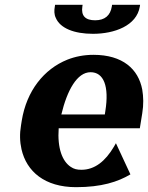

<svg xmlns="http://www.w3.org/2000/svg" viewBox="-20 -765 613 795"><path d="M67 -246C61 -211 62 -178 69 -147C90 -55 165 10 295 10C400 10 468 -12 520 -43L460 -172L452 -158C416 -97 372 -62 317 -62C299 -62 286 -65 273 -74C238 -97 217 -151 223 -234H559L569 -296C575 -332 574 -364 569 -394C553 -479 488 -538 367 -538C328 -538 292 -531 259 -518C162 -479 90 -389 70 -265ZM207 -738C204 -722 204 -705 211 -691C229 -648 287 -625 365 -625C453 -625 546 -658 559 -738L560 -745H444L443 -738C437 -701 414 -681 374 -681C334 -681 315 -699 321 -738L322 -745H208ZM234 -291C258 -391 299 -466 355 -466C409 -466 433 -409 416 -304L414 -291Z"/></svg>

Font: Aerodynamic
Style: BdObl
Weight: 500
Designer: Google
Version: Version 2.000980; 2014